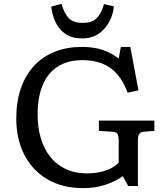

<svg xmlns="http://www.w3.org/2000/svg" viewBox="-20 -956 859 990"><path d="M409 14Q302 14 224.5 -31.5Q147 -77 105.5 -158Q64 -239 64 -345Q64 -433 88 -501.5Q112 -570 156.5 -617.5Q201 -665 263 -689.5Q325 -714 401 -714Q465 -714 511 -698Q557 -682 592 -654L603 -714H652L694 -490L638 -478Q616 -538 583 -575Q550 -612 505.5 -629Q461 -646 404 -646Q349 -646 306.5 -628Q264 -610 234.5 -575Q205 -540 189.5 -487.5Q174 -435 174 -366Q174 -299 190.5 -243.5Q207 -188 239 -147.5Q271 -107 318.5 -84.5Q366 -62 427 -62Q464 -62 494.5 -68.5Q525 -75 549.5 -87Q574 -99 592 -117V-230Q592 -252 586.5 -264Q581 -276 556 -277L490 -281V-334H776V-281L723 -277Q706 -276 698.5 -266Q691 -256 691 -226V3H641L613 -48Q585 -28 552 -14Q519 0 483 7Q447 14 409 14ZM402 -758Q351 -758 317.5 -781Q284 -804 266.5 -841.5Q249 -879 244 -922L297 -936Q311 -887 334.5 -862.5Q358 -838 407 -838Q457 -838 481 -865Q505 -892 516 -935L567 -923Q564 -884 544.5 -846Q525 -808 490 -783Q455 -758 402 -758Z"/></svg>

Font: Literata Variable Black
Style: Regular
Weight: 900
Designer: Latin by Veronika Burian and Jose Scaglione. Greek by Irene Vlachou. Cyrillic by Vera Evstafieva.
Foundry: TypeTogether
Version: Version 3.021